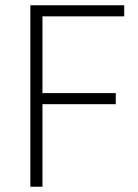

<svg xmlns="http://www.w3.org/2000/svg" viewBox="-20 -708 525 728"><path d="M95 0V-688H451V-646H141V-355H419V-313H141V0Z"/></svg>

Font: Saira SemiCondensed ExtraLight
Style: Regular
Weight: 250
Width: 4
Designer: Hector Gatti with collaboration of the Omnibus-Type team
Foundry: Omnibus-Type
Version: Version 1.101